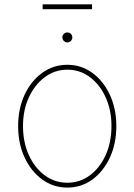

<svg xmlns="http://www.w3.org/2000/svg" viewBox="-20 -852 619 884"><path d="M290 11.7Q225.6 11.7 174.3 -25.6Q123 -63 93.3 -127Q63.5 -190.9 63.5 -271.5Q63.5 -352.1 93.3 -415.8Q123 -479.5 174.3 -516.6Q225.6 -553.7 290 -553.7Q354 -553.7 405 -516.6Q456.1 -479.5 485.8 -415.5Q515.6 -351.6 515.6 -271.5Q515.6 -190.9 486.1 -127Q456.5 -63 405.5 -25.6Q354.5 11.7 290 11.7ZM290 -10.7Q348.1 -10.7 394 -44.9Q439.9 -79.1 466.6 -138.2Q493.2 -197.3 493.2 -271.5Q493.2 -345.2 466.3 -404.1Q439.5 -462.9 393.6 -497.1Q347.7 -531.2 290 -531.2Q232.4 -531.2 186.3 -496.8Q140.1 -462.4 113 -403.8Q85.9 -345.2 85.9 -271.5Q85.9 -197.3 112.8 -138.2Q139.6 -79.1 185.8 -44.9Q231.9 -10.7 290 -10.7ZM290 -656.7Q280.8 -656.7 273.9 -663.6Q267.1 -670.4 267.1 -679.7Q267.1 -689.5 273.9 -696Q280.8 -702.6 290 -702.6Q299.8 -702.6 306.4 -696Q313 -689.5 313 -679.7Q313 -670.4 306.4 -663.6Q299.8 -656.7 290 -656.7ZM403.8 -832V-809.6H176.3V-832Z"/></svg>

Font: Inter Thin
Style: Regular
Weight: 250
Designer: Rasmus Andersson
Foundry: rsms
Version: Version 4.001;git-66647c0bb